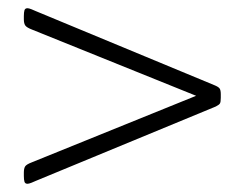

<svg xmlns="http://www.w3.org/2000/svg" viewBox="-20 -460 600 467"><path d="M47 -13Q41 -13 39.5 -18Q38 -23 38 -32V-40Q38 -50 41 -55Q44 -60 57 -65L457 -227L58 -388Q45 -393 41.5 -398Q38 -403 38 -413V-421Q38 -430 39.5 -435Q41 -440 47 -440Q50 -440 56.5 -437.5Q63 -435 67 -433L501 -253Q511 -249 514 -245Q517 -241 517 -231V-222Q517 -212 515 -208.5Q513 -205 505 -201L67 -20Q63 -18 56.5 -15.5Q50 -13 47 -13Z"/></svg>

Font: Asap ExtraLight
Style: Regular
Weight: 200
Designer: Pablo Cosgaya
Foundry: Omnibus-Type
Version: Version 3.001; ttfautohint (v1.8.4.7-5d5b)